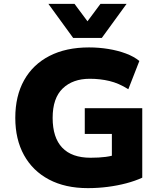

<svg xmlns="http://www.w3.org/2000/svg" viewBox="-20 -961 828 992"><path d="M434 11Q317 11 233 -33.5Q149 -78 104 -159.5Q59 -241 59 -352Q59 -465 104.5 -546.5Q150 -628 235.5 -672Q321 -716 440 -716Q491 -716 540 -708Q589 -700 630.5 -684.5Q672 -669 700 -646L643 -500Q594 -531 545.5 -542.5Q497 -554 444 -554Q356 -554 304 -504Q252 -454 252 -352Q252 -250 301.5 -198Q351 -146 448 -146Q492 -146 526.5 -150.5Q561 -155 593 -167L558 -98V-269H418V-402H715V-43Q678 -26 632.5 -14Q587 -2 536.5 4.5Q486 11 434 11ZM358 -765 230 -941H365L432 -851L499 -941H634L506 -765Z"/></svg>

Font: Nunito Sans 8pt Black
Style: Regular
Weight: 900
Version: Version 3.101;gftools[0.9.27]